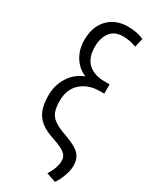

<svg xmlns="http://www.w3.org/2000/svg" viewBox="-241 -834 864 1075"><g transform="rotate(30 190.5 -297.0)"><path d="M324 182 263 161Q279 137 288.5 110.5Q298 84 298 62Q298 32 276 14.5Q254 -3 201 -21Q141 -40 108.5 -66.5Q76 -93 63 -130.5Q50 -168 50 -219Q50 -287 84 -340Q118 -393 176 -415Q127 -435 98 -481.5Q69 -528 69 -589Q69 -675 117 -725.5Q165 -776 245 -776Q306 -776 348 -755L334 -698Q292 -715 249 -715Q194 -715 166.5 -679.5Q139 -644 139 -585Q139 -515 177 -479.5Q215 -444 285 -444H316V-384H286Q215 -384 167.5 -342.5Q120 -301 120 -224Q120 -183 130 -155.5Q140 -128 168.5 -109Q197 -90 250 -72Q317 -48 343 -21Q369 6 369 53Q369 83 355.5 119.5Q342 156 324 182Z"/></g></svg>

Font: Ubuntu Sans Condensed
Style: Regular
Weight: 400
Width: 3
Designer: Dalton Maag Ltd
Foundry: Dalton Maag Ltd
Version: Version 1.006; ttfautohint (v1.8.4.7-5d5b)